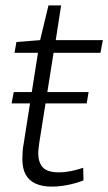

<svg xmlns="http://www.w3.org/2000/svg" viewBox="-20 -683 402 713"><path d="M23 -299 31 -341H309L302 -299ZM289 -60 290 -13Q258 -1 228 4.5Q198 10 172 10Q137 10 112.5 -1Q88 -12 75.5 -34.5Q63 -57 63 -93Q63 -104 64 -119.5Q65 -135 68 -150L121 -487H34L41 -527L129 -534L160 -663H207L187 -534H362L353 -487H179L126 -154Q125 -143 123.5 -133.5Q122 -124 122 -114Q122 -80 139 -61.5Q156 -43 198 -43Q220 -43 243 -47.5Q266 -52 289 -60Z"/></svg>

Font: Georama ExtraCondensed Thin Light
Style: Italic
Weight: 300
Italic angle: -9°
Version: Version 1.001